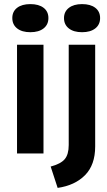

<svg xmlns="http://www.w3.org/2000/svg" viewBox="-20 -748 521 936"><path d="M63 -530H192V0H63ZM192.5 -609.5Q169 -591 128 -591Q87 -591 63.5 -609.5Q40 -628 40 -660Q40 -692 63.5 -710Q87 -728 128 -728Q169 -728 192.5 -710Q216 -692 216 -660Q216 -628 192.5 -609.5ZM261 168 227 64Q276 51 295.5 28Q315 5 315 -41V-530H444V-34Q444 56 394.5 106Q345 156 261 168ZM292 -660Q292 -691 315.5 -709.5Q339 -728 380 -728Q421 -728 444.5 -710Q468 -692 468 -660Q468 -628 444.5 -609.5Q421 -591 380 -591Q339 -591 315.5 -609.5Q292 -628 292 -660Z"/></svg>

Font: Roundo SemiBold
Style: Regular
Weight: 600
Designer: Namrata Goyal (Gurmukhi), Shiva Nallaperumal (Latin)
Foundry: Indian Type Foundry
Version: Version 1.000;PS 1.0;hotconv 1.0.88;makeotf.lib2.5.647800